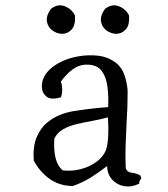

<svg xmlns="http://www.w3.org/2000/svg" viewBox="-20 -683 620 710"><path d="M499 -34Q503 -27 502 -23.5Q501 -20 498 -17Q497 -14 495.5 -11.5Q494 -9 495 -4Q467 10 440 5.5Q413 1 395 -18.5Q377 -38 376 -69Q348 -47 317 -27.5Q286 -8 249 5Q198 4 162 -22.5Q126 -49 105 -89Q101 -141 115.5 -175.5Q130 -210 156 -231Q195 -263 255 -272.5Q315 -282 380 -287Q382 -329 377 -364.5Q372 -400 355.5 -421.5Q339 -443 304 -444Q273 -445 247.5 -425.5Q222 -406 205 -381Q210 -370 210 -352Q210 -334 205 -323Q169 -313 153 -325Q137 -337 135 -357Q132 -397 166 -428Q184 -444 205 -454Q235 -469 271.5 -475Q308 -481 343 -477Q378 -473 404 -454Q418 -445 427 -431Q438 -417 445 -389.5Q452 -362 452 -342Q452 -314 451 -285.5Q450 -257 448 -227Q446 -188 444.5 -146.5Q443 -105 445 -61Q450 -46 468 -44Q486 -42 499 -34ZM379 -249Q354 -242 324 -236.5Q294 -231 265.5 -224.5Q237 -218 214.5 -205.5Q192 -193 181 -171Q178 -131 185 -100.5Q192 -70 212 -53Q245 -49 278.5 -57.5Q312 -66 338 -85.5Q364 -105 373 -132Q378 -147 379.5 -170.5Q381 -194 380.5 -216.5Q380 -239 379 -249ZM257 -626Q260 -589 244 -573Q228 -557 208 -558Q189 -559 173 -571Q157 -583 153.5 -603.5Q150 -624 168 -650Q194 -670 219.5 -660Q245 -650 257 -626ZM457 -626Q460 -589 444 -573Q428 -557 408 -558Q389 -559 373 -571Q357 -583 353.5 -603.5Q350 -624 368 -650Q394 -670 419.5 -660Q445 -650 457 -626Z"/></svg>

Font: Yuji Syuku
Style: Regular
Weight: 400
Designer: Kataoka Yuji
Foundry: Kinuta Font Factory
Version: Version 3.002